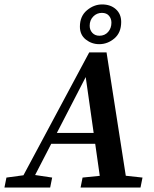

<svg xmlns="http://www.w3.org/2000/svg" viewBox="-46 -845 695 865"><path d="M-26 0 -17 -45 79 -58H102L189 -45L180 0ZM30 0 356 -609H434L529 0H411L337 -520L363 -542L83 0ZM170 -197 188 -246H439L438 -197ZM317 0 326 -45 454 -58H477L596 -45L587 0ZM401 -646Q367 -646 340.5 -667Q314 -688 314 -725Q314 -772 345.5 -798.5Q377 -825 414 -825Q452 -825 476 -803.5Q500 -782 500 -746Q500 -698 469.5 -672Q439 -646 401 -646ZM402 -684Q426 -684 441 -701Q456 -718 456 -743Q456 -761 445 -774Q434 -787 413 -787Q390 -787 374 -770.5Q358 -754 358 -729Q358 -710 370 -697Q382 -684 402 -684Z"/></svg>

Font: Lisu Bosa Black
Style: Italic
Weight: 900
Italic angle: -19°
Designer: David Morse, Annie Olsen, Victor Gaultney, Frank Grießhammer (Latin)
Foundry: SIL International
Version: Version 2.000